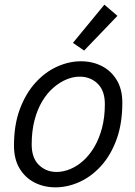

<svg xmlns="http://www.w3.org/2000/svg" viewBox="-20 -792 581 824"><path d="M218 12Q169 12 128.5 -8.5Q88 -29 64 -69Q40 -109 40 -167Q40 -257 65.5 -324.5Q91 -392 132.5 -437.5Q174 -483 225 -506Q276 -529 327 -529Q377 -529 417 -508.5Q457 -488 481 -448.5Q505 -409 505 -351Q505 -261 480 -193Q455 -125 413.5 -79.5Q372 -34 321 -11Q270 12 218 12ZM223 -54Q251 -54 280.5 -66Q310 -78 336.5 -101.5Q363 -125 384 -160Q405 -195 417.5 -241.5Q430 -288 430 -345Q430 -403 399 -433Q368 -463 322 -463Q294 -463 265 -451Q236 -439 209 -415.5Q182 -392 161 -357Q140 -322 128 -275.5Q116 -229 116 -172Q116 -114 147 -84Q178 -54 223 -54ZM341 -575 293 -608 428 -772 484 -724Z"/></svg>

Font: Ubuntu Sans
Style: Italic
Weight: 400
Italic angle: -13.5°
Designer: Dalton Maag Ltd
Foundry: Dalton Maag Ltd
Version: Version 1.006